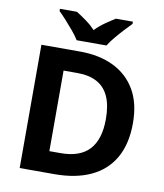

<svg xmlns="http://www.w3.org/2000/svg" viewBox="-99 -1014 937 1095"><g transform="rotate(10 370.0 -467.0)"><path d="M681.8 -364Q681.8 -244 635.8 -163Q589.8 -82 502.4 -41Q415 0 292.1 0H90.1V-714H314Q426 -714 508.4 -674Q590.9 -634 636.3 -556.5Q681.8 -479 681.8 -364ZM525.8 -360Q525.8 -439.3 502.7 -490.4Q479.5 -541.6 433.8 -566.2Q388 -590.8 321.7 -590.8H240.1V-124.2H305.6Q417.2 -124.2 471.5 -183.4Q525.8 -242.6 525.8 -360ZM283.5 -774.2Q269.5 -797.2 247 -824.2Q224.6 -851.1 201 -877.1Q177.5 -903.1 158.6 -921.2V-934.2H256.9Q282.9 -918.1 312.9 -896.6Q342.9 -875.1 368.8 -848.1Q394.9 -875.1 425.8 -896.6Q456.8 -918.1 482.8 -934.2H581.1V-921.2Q563.1 -903.1 539.1 -877.1Q515.1 -851.1 492.6 -824.2Q470.1 -797.2 456.1 -774.2Z"/></g></svg>

Font: Noto Sans Hebrew
Style: Regular
Weight: 400
Designer: Monotype Design Team
Foundry: Monotype Imaging Inc.
Version: Version 2.003;January 10, 2023;FontCreator 14.0.0.2877 64-bi